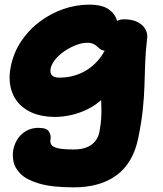

<svg xmlns="http://www.w3.org/2000/svg" viewBox="-20 -550 700 826"><path d="M298 256Q203 256 148 239.5Q93 223 68 197.5Q43 172 38 144.5Q33 117 37 95Q46 51 75.5 25.5Q105 0 146 0Q181 0 191 16.5Q201 33 197 51Q195 62 200.5 72Q206 82 228 87.5Q250 93 297 93Q345 93 373 73Q401 53 408 16Q414 -17 415.5 -43Q417 -69 416 -93.5Q415 -118 414 -146.5Q413 -175 416 -212L479 -205Q457 -159 424.5 -128Q392 -97 355.5 -79.5Q319 -62 283.5 -54.5Q248 -47 219 -47Q146 -47 98.5 -75Q51 -103 32.5 -152Q14 -201 26 -262Q38 -323 71 -372.5Q104 -422 151 -457Q198 -492 252.5 -511Q307 -530 363 -530Q419 -530 447.5 -510Q476 -490 484 -459Q492 -428 485 -395Q479 -366 463.5 -349Q448 -332 435 -332Q422 -332 414 -337Q406 -342 399 -349Q392 -356 382 -361Q372 -366 355 -366Q333 -366 307 -356Q281 -346 257.5 -330Q234 -314 218 -294.5Q202 -275 198 -256Q194 -237 203 -226.5Q212 -216 235 -216Q288 -216 333 -237.5Q378 -259 410.5 -301Q443 -343 455 -404Q462 -437 474.5 -452Q487 -467 513 -467Q549 -467 572 -455Q595 -443 605.5 -424Q616 -405 613 -385Q606 -327 604.5 -278Q603 -229 601.5 -181.5Q600 -134 594.5 -80Q589 -26 575 43Q553 151 482 203.5Q411 256 298 256Z"/></svg>

Font: Shantell Sans ExtraBold
Style: Italic
Weight: 800
Italic angle: -11°
Designer: Stephen Nixon, Anya Danilova, Shantell Martin
Foundry: Arrow Type
Version: Version 1.011;[c5ecc13dd]